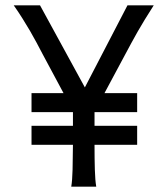

<svg xmlns="http://www.w3.org/2000/svg" viewBox="-20 -697 626 717"><path d="M97.7 -349.1H217.3L139.6 -494.1Q127.4 -517.1 116 -538.8Q104.5 -560.5 91.6 -582.5Q78.6 -604.5 64 -627.9Q49.3 -651.4 31.2 -677.2H129.4L296.9 -370.6L456.1 -677.2H554.2Q535.2 -647.9 520.8 -624Q506.3 -600.1 494.1 -578.9Q481.9 -557.6 470.9 -537.1Q460 -516.6 447.8 -494.1L370.1 -349.1H492.2V-278.3H333V-227.1H492.2V-156.2H333Q333 -103.5 334.2 -63.2Q335.4 -22.9 339.4 0H246.1Q250 -22.9 251 -63.2Q252 -103.5 252.4 -156.2H97.7V-227.1H252.4V-278.3H97.7Z"/></svg>

Font: Andika Am
Style: Regular
Weight: 400
Designer: Victor Gaultney, Annie Olsen, Julie Remington, Don Collingsworth, Eric Hays, Becca Hirsbrunner
Foundry: SIL International
Version: Version 5.000